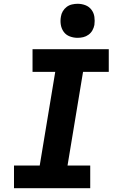

<svg xmlns="http://www.w3.org/2000/svg" viewBox="-20 -995 640 1015"><path d="M54 0V-120H190L272 -615H152V-735H555V-615H419L337 -120H457V0ZM390 -795Q369 -795 349 -802.5Q329 -810 317 -826.5Q305 -843 301.5 -864Q298 -885 302 -907Q304 -922 312 -935.5Q320 -949 332.5 -958.5Q345 -968 360.5 -971.5Q376 -975 390 -975Q412 -975 431.5 -967.5Q451 -960 463.5 -943.5Q476 -927 479 -906Q482 -885 479 -863Q476 -848 468.5 -834.5Q461 -821 448 -811.5Q435 -802 420 -798.5Q405 -795 390 -795Z"/></svg>

Font: Iosevka Slab HvExObl
Style: Regular
Weight: 900
Width: 7
Italic angle: -9°
Monospace: yes
Designer: Belleve Invis
Foundry: Belleve Invis
Version: Version 11.1.1; ttfautohint (v1.8.3)